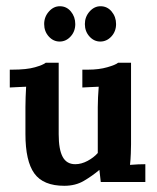

<svg xmlns="http://www.w3.org/2000/svg" viewBox="-20 -584 504 616"><path d="M186.3 12.1Q118.8 12.1 90.2 -27.5Q61.6 -67.1 61.6 -154V-240.2Q61.6 -254.1 62.2 -271.5Q62.7 -289 63.8 -305.8Q52.1 -305.1 35.6 -304.5Q19.1 -304 11.4 -303.3V-360.5H18.7Q65.6 -360.5 92.2 -368.2Q118.8 -375.9 126.9 -382.8H168.3V-153.3Q168.3 -104.5 181 -80.9Q193.6 -57.2 221.5 -57.2Q240.9 -57.2 260.9 -67.8Q280.9 -78.5 293.7 -93.1V-240.2Q293.7 -254.1 294.5 -271.5Q295.2 -289 296.7 -305.8Q284.9 -305.1 268.4 -304.5Q251.9 -304 244.2 -303.3V-360.5H262.2Q297.8 -360.5 324.7 -368.4Q351.7 -376.2 359 -382.8H400.4V-121Q400.4 -110.4 399.7 -91.1Q399 -71.9 397.1 -55Q408.9 -56.1 423.5 -56.7Q438.2 -57.2 446.3 -57.2V0H303.3Q302.2 -9.5 301.1 -19.6Q300 -29.7 298.9 -38.9Q275.8 -19.4 249 -3.7Q222.2 12.1 186.3 12.1ZM301.8 -450.7Q281.6 -450.7 267 -467Q252.3 -483.3 252.3 -506.8Q252.3 -529.9 267.3 -546.9Q282.4 -564 302.5 -564Q324.2 -564 338.3 -546.9Q352.4 -529.9 352.4 -506.8Q352.4 -483.3 337.4 -467Q322.3 -450.7 301.8 -450.7ZM171.3 -450.7Q151.1 -450.7 136.4 -467Q121.7 -483.3 121.7 -506.8Q121.7 -529.9 136.8 -546.9Q151.8 -564 172 -564Q193.6 -564 207.6 -546.9Q221.5 -529.9 221.5 -506.8Q221.5 -483.3 206.6 -467Q191.8 -450.7 171.3 -450.7Z"/></svg>

Font: Parastoo
Style: Regular
Weight: 400
Foundry: Saber Rastikerdar (saber.rastikerdar@gmail.com)
Version: Version 3.000